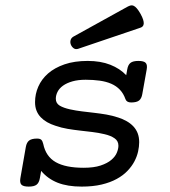

<svg xmlns="http://www.w3.org/2000/svg" viewBox="-20 -691 640 722"><path d="M459 -665.5Q465.3 -668.9 470.9 -670.4Q476.6 -671.9 482.2 -669.4Q487.8 -667 494.1 -659.9Q500.5 -652.8 508.3 -639.2Q515.6 -626 518.3 -616.9Q521 -607.9 520.5 -601.8Q520 -595.7 516.6 -592Q513.2 -588.4 508.3 -586.9L273.4 -507.3Q264.2 -504.4 257.1 -509.5Q250 -514.6 246.6 -522.9Q243.2 -531.2 245.4 -539.8Q247.6 -548.3 255.9 -553.2ZM129.9 -21Q127 -3.9 117.7 3.4Q108.4 10.7 87.9 10.7Q67.4 10.7 60.5 3.4Q53.7 -3.9 56.6 -21L77.1 -138.2Q80.1 -155.3 89.6 -162.6Q99.1 -169.9 119.6 -169.9Q130.4 -169.9 135.3 -165.3Q140.1 -160.6 142.6 -149.9Q152.3 -102.5 189.5 -81.3Q226.6 -60.1 294.4 -60.1Q333 -60.1 358.4 -68.6Q383.8 -77.1 398.7 -89.8Q413.6 -102.5 419.4 -116.9Q425.3 -131.3 425.3 -143.1Q425.3 -161.1 410.6 -171.1Q396 -181.2 372.6 -186.5Q350.1 -191.9 326.9 -194.6Q303.7 -197.3 280.5 -200Q257.3 -202.6 234.1 -206.5Q210.9 -210.4 188 -218.3Q171.4 -223.6 157.5 -231.4Q143.6 -239.3 133.3 -250Q123 -260.7 117.4 -274.7Q111.8 -288.6 111.8 -307.1Q111.8 -337.4 124 -365.2Q136.2 -393.1 160.6 -414.6Q185.1 -436 222.4 -449Q259.8 -461.9 309.6 -461.9Q358.4 -461.9 394.8 -447.5Q431.2 -433.1 454.6 -408.2L458.5 -430.2Q461.4 -447.3 470.7 -454.6Q480 -461.9 500.5 -461.9Q521 -461.9 527.8 -454.6Q534.7 -447.3 531.7 -430.2L515.1 -337.4Q512.2 -320.3 502.9 -313Q493.7 -305.7 473.1 -305.7Q456.1 -305.7 451.7 -318.4Q444.3 -339.4 430.9 -353.5Q417.5 -367.7 398.4 -376Q379.4 -384.3 355 -387.7Q330.6 -391.1 302.2 -391.1Q273.4 -391.1 252.2 -385Q231 -378.9 217 -368.9Q203.1 -358.9 196.5 -345.9Q189.9 -333 189.9 -319.8Q189.9 -302.7 204.3 -293.9Q218.8 -285.2 243.2 -279.8Q265.6 -274.9 288.3 -272.2Q311 -269.5 334 -266.8Q356.9 -264.2 379.9 -260.3Q402.8 -256.3 424.8 -249Q441.4 -243.7 455.8 -235.6Q470.2 -227.5 481 -216.3Q491.7 -205.1 497.6 -190.2Q503.4 -175.3 503.4 -156.2Q503.4 -140.1 499.3 -121.3Q495.1 -102.5 485.4 -84Q475.6 -65.4 459.2 -48.3Q442.9 -31.2 418.9 -18.1Q395 -4.9 362.3 2.9Q329.6 10.7 287.1 10.7Q233.9 10.7 196.8 -3.9Q159.7 -18.6 134.8 -48.3Z"/></svg>

Font: Courier Prime
Style: Italic
Weight: 400
Monospace: yes
Designer: Alan Dague-Greene
Foundry: Quote-Unquote Apps
Version: Version 1.202